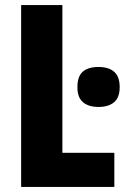

<svg xmlns="http://www.w3.org/2000/svg" viewBox="-20 -734 492 754"><path d="M63 0V-714H225V-134H429V0ZM367 -471Q407 -471 428.5 -452Q450 -433 450 -392Q450 -351 428 -332.5Q406 -314 367 -314Q328 -314 306 -332.5Q284 -351 284 -392Q284 -434 305 -452.5Q326 -471 367 -471Z"/></svg>

Font: Noto Sans Display Condensed ExtraBold
Style: Regular
Weight: 800
Width: 3
Designer: Monotype Design Team
Foundry: Monotype Imaging Inc.
Version: Version 2.003